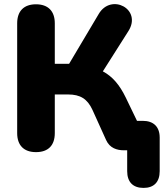

<svg xmlns="http://www.w3.org/2000/svg" viewBox="-20 -735 801 939"><path d="M682 184C733 184 761 155 761 102V-62C761 -115 731 -144 678 -144H650L595 -258C565 -320 530 -361 483 -386L608 -583C676 -690 524 -770 463 -667L318 -423H248V-621C248 -681 215 -714 156 -714C97 -714 64 -681 64 -621V-84C64 -24 97 9 156 9C216 9 248 -24 248 -84V-273H313C372 -273 407 -252 432 -198L499 -50C517 -10 553 0 586 0H602V102C602 155 630 184 682 184Z"/></svg>

Font: Nunito Black
Style: Regular
Weight: 900
Designer: Vernon Adams
Foundry: Vernon Adams
Version: Version 3.602